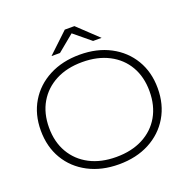

<svg xmlns="http://www.w3.org/2000/svg" viewBox="-162 -1108 1255 1275"><g transform="rotate(-20 465.0 -470.0)"><path d="M465 12Q343 12 249.5 -37Q156 -86 104 -173.5Q52 -261 52 -376Q52 -490 104 -577Q156 -664 249.5 -713Q343 -762 466 -762Q588 -762 681 -713Q774 -664 826 -577Q878 -490 878 -376Q878 -261 826 -173.5Q774 -86 681 -37Q588 12 465 12ZM465 -40Q573 -40 653 -81.5Q733 -123 776.5 -198.5Q820 -274 820 -376Q820 -477 776.5 -552Q733 -627 653 -668.5Q573 -710 465 -710Q357 -710 277.5 -668.5Q198 -627 154 -552Q110 -477 110 -375Q110 -274 154 -198.5Q198 -123 277.5 -81.5Q357 -40 465 -40ZM431 -952H499L642 -817H582L457 -920H473L348 -817H288Z"/></g></svg>

Font: Unbounded ExtraLight
Style: Regular
Weight: 250
Designer: Luke Prowse, Jean-Baptiste Morizot, Fátima Lázaro, Florian Runge
Foundry: NaN
Version: Version 1.701;gftools[0.9.28.dev5+ged2979d]